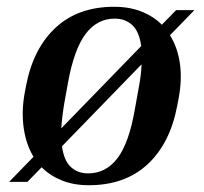

<svg xmlns="http://www.w3.org/2000/svg" viewBox="-20 -537 602 567"><path d="M503 -223Q482 -113 415.5 -51.5Q349 10 242 10Q198 10 163 -4Q128 -18 103 -43L61 0H7L79 -74Q57 -110 50 -159Q43 -208 53 -263L57 -284Q78 -394 144.5 -455.5Q211 -517 317 -517Q362 -517 397.5 -503Q433 -489 458 -464L500 -507H554L482 -433Q505 -396 511.5 -348Q518 -300 507 -244ZM170 -233Q163 -191 161 -158L397 -401Q391 -444 370.5 -463Q350 -482 319 -482Q267 -482 233 -437Q199 -392 181 -294ZM389 -274Q397 -315 398 -347L163 -105Q169 -62 189.5 -43.5Q210 -25 240 -25Q293 -25 327 -70Q361 -115 378 -213Z"/></svg>

Font: Inria Serif
Style: Bold Italic
Weight: 700
Italic angle: -10°
Designer: Black Foundry Team
Foundry: Black Foundry
Version: Version 1.000; ttfautohint (v1.8.3)